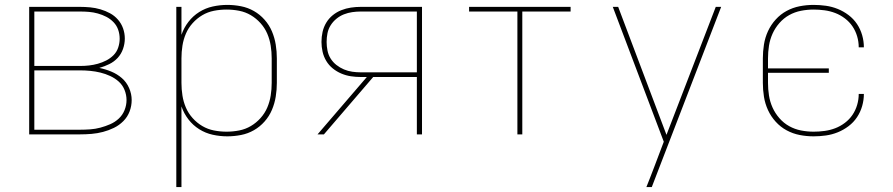

<svg xmlns="http://www.w3.org/2000/svg" viewBox="-20 -548 3640 783"><path d="M99 0V-520H306Q327 -520 348 -518Q369 -516 389.5 -510Q410 -504 428.5 -494Q447 -484 461 -468Q475 -452 482 -432Q489 -412 489 -391Q489 -369 481.5 -348Q474 -327 459.5 -311.5Q445 -296 425.5 -286.5Q406 -277 385 -271Q410 -266 434 -256Q458 -246 477 -229.5Q496 -213 506.5 -189Q517 -165 517 -140Q517 -116 508.5 -93.5Q500 -71 483 -54Q466 -37 444.5 -26.5Q423 -16 400 -10Q377 -4 353.5 -2Q330 0 306 0ZM120 -279H306Q325 -279 343 -281Q361 -283 379 -288Q397 -293 413.5 -301.5Q430 -310 443 -323Q456 -336 462 -354Q468 -372 468 -390Q468 -409 462 -426.5Q456 -444 443 -457.5Q430 -471 413.5 -479.5Q397 -488 379 -493Q361 -498 343 -499.5Q325 -501 306 -501H120ZM306 -19Q327 -19 348 -20.5Q369 -22 389.5 -27.5Q410 -33 429.5 -41.5Q449 -50 464.5 -64.5Q480 -79 488 -99Q496 -119 496 -140Q496 -161 488 -181Q480 -201 464.5 -215Q449 -229 429.5 -238Q410 -247 389.5 -252Q369 -257 348 -259Q327 -261 306 -261H120V-19Z M699 215V-520H720V-406Q730 -435 748.5 -459Q767 -483 792.5 -499Q818 -515 847.5 -521.5Q877 -528 907 -528Q935 -528 963 -522.5Q991 -517 1015.5 -503Q1040 -489 1059 -467.5Q1078 -446 1089 -420Q1100 -394 1104.5 -366Q1109 -338 1109 -310V-210Q1109 -182 1104.5 -154Q1100 -126 1089 -100Q1078 -74 1059 -52.5Q1040 -31 1015.5 -17Q991 -3 963 2.5Q935 8 907 8Q877 8 847.5 1.5Q818 -5 792.5 -21Q767 -37 748.5 -61Q730 -85 720 -114V215ZM904 -11Q930 -11 955.5 -16Q981 -21 1003 -34Q1025 -47 1042.5 -66.5Q1060 -86 1070 -109.5Q1080 -133 1084 -158.5Q1088 -184 1088 -210V-310Q1088 -336 1084 -361.5Q1080 -387 1070 -410.5Q1060 -434 1042.5 -453.5Q1025 -473 1003 -486Q981 -499 955.5 -504Q930 -509 904 -509Q878 -509 852.5 -504Q827 -499 805 -486Q783 -473 765.5 -453.5Q748 -434 738 -410.5Q728 -387 724 -361.5Q720 -336 720 -310V-210Q720 -184 724 -158.5Q728 -133 738 -109.5Q748 -86 765.5 -66.5Q783 -47 805 -34Q827 -21 852.5 -16Q878 -11 904 -11Z M1301 0H1275L1476 -234H1451Q1431 -234 1411 -237Q1391 -240 1372 -248Q1353 -256 1337 -269Q1321 -282 1310.5 -299.5Q1300 -317 1295.5 -337Q1291 -357 1291 -377Q1291 -398 1295.5 -418Q1300 -438 1310.5 -455.5Q1321 -473 1337 -486Q1353 -499 1372 -506.5Q1391 -514 1411 -517Q1431 -520 1451 -520H1701V0H1680V-234H1502ZM1680 -253V-501H1451Q1434 -501 1416.5 -498.5Q1399 -496 1382.5 -489.5Q1366 -483 1352 -471.5Q1338 -460 1328.5 -445Q1319 -430 1315.5 -412.5Q1312 -395 1312 -377Q1312 -360 1315.5 -342Q1319 -324 1328.5 -309Q1338 -294 1352 -283Q1366 -272 1382.5 -265Q1399 -258 1416.5 -255.5Q1434 -253 1451 -253Z M2090 0V-501H1893V-520H2307V-501H2110V0Z M2616 215Q2624 195 2632 174.5Q2640 154 2648 133L2687 30L2479 -520H2501L2698 2L2899 -520H2921L2638 215Z M3298 8Q3269 8 3241 2.5Q3213 -3 3188 -16.5Q3163 -30 3143.5 -51.5Q3124 -73 3112 -99Q3100 -125 3095.5 -153.5Q3091 -182 3091 -210V-310Q3091 -338 3095.5 -366.5Q3100 -395 3112 -421Q3124 -447 3143.5 -468.5Q3163 -490 3188 -503.5Q3213 -517 3241 -522.5Q3269 -528 3298 -528Q3323 -528 3348 -524.5Q3373 -521 3396.5 -511.5Q3420 -502 3440.5 -486.5Q3461 -471 3475 -450Q3489 -429 3496 -404.5Q3503 -380 3503 -355H3482Q3482 -378 3475.5 -400Q3469 -422 3456.5 -440.5Q3444 -459 3425.5 -473Q3407 -487 3386 -495Q3365 -503 3342.5 -506Q3320 -509 3298 -509Q3272 -509 3246.5 -504Q3221 -499 3198.5 -486.5Q3176 -474 3158.5 -454Q3141 -434 3130.5 -410.5Q3120 -387 3116 -361.5Q3112 -336 3112 -310V-269H3360V-251H3112V-210Q3112 -184 3116 -158.5Q3120 -133 3130.5 -109.5Q3141 -86 3158.5 -66Q3176 -46 3198.5 -33.5Q3221 -21 3246.5 -16Q3272 -11 3298 -11Q3320 -11 3342.5 -14Q3365 -17 3386 -25Q3407 -33 3425.5 -47Q3444 -61 3456.5 -79.5Q3469 -98 3475.5 -120Q3482 -142 3482 -165H3503Q3503 -140 3496 -115.5Q3489 -91 3475 -70Q3461 -49 3440.5 -33.5Q3420 -18 3396.5 -8.5Q3373 1 3348 4.5Q3323 8 3298 8Z"/></svg>

Font: Iosevka Aile Thin
Style: Regular
Weight: 100
Designer: Belleve Invis
Foundry: Belleve Invis
Version: Version 31.1.0; ttfautohint (v1.8.4)